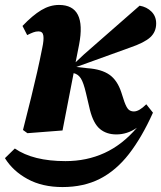

<svg xmlns="http://www.w3.org/2000/svg" viewBox="-55 -529 652 777"><path d="M56 10 38 -3Q58 -81 71.5 -136.5Q85 -192 95.5 -238Q106 -284 116 -335Q123 -367 120.5 -384.5Q118 -402 101 -402Q90 -402 79.5 -398Q69 -394 55 -387L36 -424Q77 -467 112 -488Q147 -509 184 -509Q296 -509 265 -348L251 -277L285 -309L510 -506Q539 -501 558 -482Q577 -463 577 -434Q577 -400 553 -378Q529 -356 470 -336L254 -258L299 -253Q356 -249 388 -226.5Q420 -204 436 -155L448 -118Q457 -93 465.5 -85.5Q474 -78 487 -78Q508 -78 537 -107L564 -73Q519 27 467 94Q415 161 349.5 194.5Q284 228 198 228Q116 228 56.5 195.5Q-3 163 -35 111L5 72Q79 123 210 123Q296 123 368 90Q440 57 499 -12Q460 15 416 15Q376 15 349.5 -7Q323 -29 309 -84L293 -152Q283 -195 272 -212Q261 -229 243 -233L198 -1Z"/></svg>

Font: Source Serif 4 SmText
Style: Bold Italic
Weight: 700
Italic angle: -12°
Designer: Frank Grießhammer
Foundry: Adobe
Version: Version 4.005;hotconv 1.1.0;makeotfexe 2.6.0